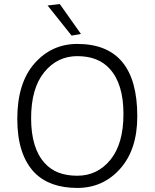

<svg xmlns="http://www.w3.org/2000/svg" viewBox="-20 -920 760 944"><path d="M360 -704Q655 -704 655 -348Q655 -185 571 -90.5Q487 4 360 4Q225 4 151 -70Q65 -158 65 -335Q65 -512 149.5 -608Q234 -704 360 -704ZM200 -118Q255 -56 360 -56Q459 -56 523 -134.5Q587 -213 587 -360Q587 -507 520 -581Q464 -644 360 -644Q262 -644 197.5 -565Q133 -486 133 -338.5Q133 -191 200 -118ZM332 -745 214 -893 274 -900 378 -753Z"/></svg>

Font: Antic
Style: Regular
Weight: 400
Designer: Santiago Orozco
Foundry: Typemade
Version: Version 1.0012